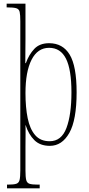

<svg xmlns="http://www.w3.org/2000/svg" viewBox="-20 -780 482 1040"><path d="M18 240V220H23Q54 220 68 215.5Q82 211 86 195Q90 179 90 144V-665Q90 -700 86.5 -715.5Q83 -731 68 -735.5Q53 -740 18 -740H16V-760H118V-567Q118 -535 117.5 -502.5Q117 -470 117 -438H120Q137 -485 166 -515.5Q195 -546 246 -546Q320 -546 357.5 -484Q395 -422 395 -280Q395 -130 355.5 -60Q316 10 250 10Q197 10 166 -21Q135 -52 119 -102H118Q119 -83 118.5 -52.5Q118 -22 118 14V144Q118 179 122 195Q126 211 140 215.5Q154 220 184 220H195V240ZM249 -15Q313 -15 340 -87Q367 -159 367 -280Q367 -403 337.5 -462Q308 -521 246 -521Q184 -521 151 -456.5Q118 -392 118 -276Q118 -198 130 -139.5Q142 -81 170.5 -48Q199 -15 249 -15Z"/></svg>

Font: Noto Serif Khmer ExtraCondensed Thin
Style: Regular
Weight: 100
Width: 2
Designer: Danh Hong and the Monotype Design Team
Foundry: Monotype Imaging Inc.
Version: Version 2.004; ttfautohint (v1.8.4.7-5d5b)